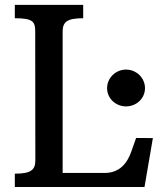

<svg xmlns="http://www.w3.org/2000/svg" viewBox="-20 -752 663 772"><path d="M39.6 0H561L594.7 -196.8L527.3 -197.3L507.8 -142.1C491.7 -96.7 461.9 -56.6 400.4 -56.6H231.9V-625.5C231.9 -664.6 251 -678.7 314.5 -678.7V-732.4H39.6V-678.7C112.8 -678.7 121.6 -664.6 121.6 -625.5L122.1 -106.9C122.1 -67.9 103 -53.7 39.6 -53.7ZM410.6 -397.5C410.6 -356 445.3 -324.2 486.8 -324.2C528.3 -324.2 563 -356 563 -397.5C563 -439 528.3 -472.2 486.8 -472.2C445.3 -472.2 410.6 -439 410.6 -397.5Z"/></svg>

Font: Arbutus Slab
Style: Regular
Weight: 400
Designer: Karolina Lach
Foundry: Karolina Lach
Version: Version 1.001